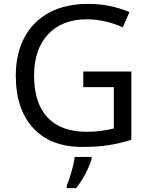

<svg xmlns="http://www.w3.org/2000/svg" viewBox="-20 -744 768 985"><path d="M407.2 -296.9H564V-85C518.6 -73.7 471.7 -67.9 423.8 -67.9C248.5 -67.9 154.8 -168 154.8 -356.9C154.8 -446.3 178.7 -516.6 226.6 -567.9C274.4 -619.1 340.8 -645 425.8 -645C485.8 -645 546.9 -631.3 609.9 -604L644 -682.1C578.1 -710 507.3 -724.1 431.2 -724.1C355.5 -724.1 289.6 -709.5 233.9 -680.2C122.1 -621.1 61 -505.9 61 -356.9C61 -241.2 90.8 -151.4 150.4 -86.9C210 -22.5 293.9 9.8 402.8 9.8C454.1 9.8 499.5 6.8 538.6 0.5C577.6 -5.9 616.2 -14.6 653.8 -26.9V-377H407.2ZM322.3 221.2H370.1C386.7 201.7 402.8 176.8 418.9 146.5C434.6 115.7 444.8 90.3 450.2 69.8V61H363.3C360.8 82.5 355 108.4 346.2 138.7C337.4 168.9 329.6 192.4 322.3 209Z"/></svg>

Font: Noto Reveo Sans
Style: Regular
Weight: 400
Designer: Monotype Design team
Foundry: Monotype Imaging Inc.
Version: Version 1.04